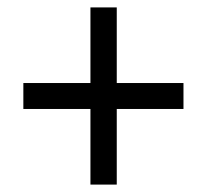

<svg xmlns="http://www.w3.org/2000/svg" viewBox="-20 -612 560 518"><path d="M295 -388V-592H224V-388H43V-318H224V-114H295V-318H475V-388Z"/></svg>

Font: Noto Sans Ethiopic SemiCondensed
Style: Regular
Weight: 400
Width: 4
Designer: Monotype Design Team
Foundry: Monotype Imaging Inc.
Version: Version 2.102